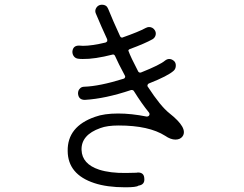

<svg xmlns="http://www.w3.org/2000/svg" viewBox="-20 -789 1040 817"><path d="M513 8Q435 8 381 -10Q269 -47 268 -146Q266 -251 385 -292Q423 -306 483 -306Q539 -306 604 -293Q612 -293 615 -298.5Q618 -304 614 -310Q583 -348 550 -401Q547 -406 541 -406H538Q428 -369 341 -364Q314 -364 312 -391Q312 -404 319 -411Q326 -420 339 -420Q403 -422 506 -454Q510 -455 512 -459.5Q514 -464 511 -468Q483 -520 469 -552Q465 -558 460 -557Q382 -537 332 -538Q320 -538 314 -539Q302 -540 295 -548.5Q288 -557 288 -569Q290 -595 316 -595Q320 -595 325 -594.5Q330 -594 333 -594Q371 -594 429 -608Q432 -609 436 -613Q437 -617 436 -622Q411 -676 388 -731Q383 -742 388 -752.5Q393 -763 403 -767Q409 -769 414 -769Q433 -769 440 -752Q461 -700 491 -635Q494 -629 500 -629Q571 -654 600 -670Q608 -674 614 -674Q630 -674 639 -660Q645 -650 642 -639Q639 -628 629 -622Q597 -604 532 -580Q528 -579 526 -574Q536 -546 568 -485Q571 -480 577 -480L581 -481Q661 -513 682 -531Q691 -538 700 -538Q712 -538 722 -528Q729 -520 728 -507.5Q727 -495 719 -488Q695 -466 614 -434Q610 -433 608 -428Q606 -423 609 -420Q663 -337 701 -307Q781 -244 757 -209Q747 -195 726.5 -195Q706 -195 683 -211Q614 -255 485 -255Q436 -255 407 -244Q325 -215 327 -151Q329 -91 402 -67Q449 -52 516 -53Q537 -53 560 -54L567 -55Q593 -55 594 -30Q597 -3 569 1Q561 8 513 8Z"/></svg>

Font: Shin Retro Maru Gothic Regular
Style: Regular
Weight: 400
Designer: Iose
Foundry: Typographish
Version: Version 1.002